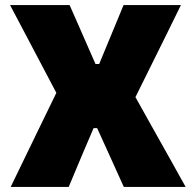

<svg xmlns="http://www.w3.org/2000/svg" viewBox="-20 -733 768 753"><path d="M22 0Q46.5 -50.5 71.8 -102.8Q97 -155 124.5 -211.5L212.5 -392.5V-347L134.5 -495Q107.5 -546 79.8 -598.8Q52 -651.5 19.5 -713H253Q270 -674.5 286.2 -637.8Q302.5 -601 317 -567.5L354.5 -482H369L404.5 -568Q418.5 -602 433.8 -638.5Q449 -675 464.5 -713H689.5Q660 -652.5 633 -598Q606 -543.5 583.5 -498L497.5 -324.5V-376.5L585 -220Q617.5 -162.5 647 -109.5Q676.5 -56.5 708 0H465.5Q449 -37 434.2 -69.2Q419.5 -101.5 406 -131.5L361 -230.5H347L304.5 -131Q291.5 -100 278 -68Q264.5 -36 249.5 0Z"/></svg>

Font: Commissioner Thin ExtraBold
Style: Regular
Weight: 800
Version: Version 1.000